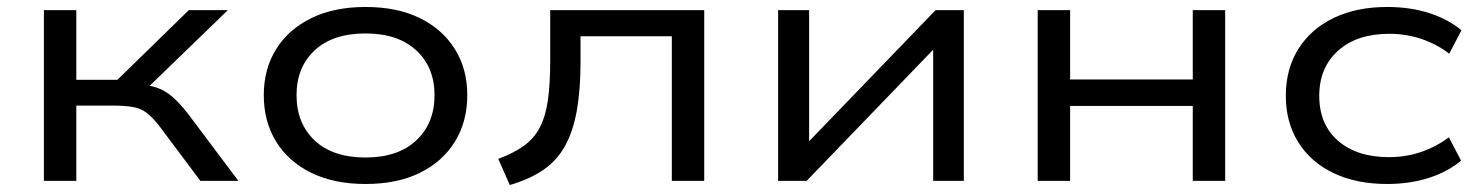

<svg xmlns="http://www.w3.org/2000/svg" viewBox="-20 -519 4242 551"><path d="M106 0V-490H199V-290H317L522 -490H634L387 -251L369 -278Q404 -276 428.5 -268Q453 -260 475 -241Q497 -222 523 -188L664 0H555L436 -159Q417 -183 400.5 -195.5Q384 -208 361 -212Q338 -216 300 -216H199V0Z M1029 9Q939 9 873.5 -23Q808 -55 772.5 -112.5Q737 -170 737 -246Q737 -321 772.5 -378Q808 -435 873.5 -467Q939 -499 1029 -499Q1120 -499 1185 -467Q1250 -435 1285.5 -378Q1321 -321 1321 -246Q1321 -170 1285.5 -112.5Q1250 -55 1185 -23Q1120 9 1029 9ZM1029 -67Q1122 -67 1174.5 -116Q1227 -165 1227 -246Q1227 -326 1174.5 -374.5Q1122 -423 1029 -423Q935 -423 883 -374.5Q831 -326 831 -246Q831 -165 883 -116Q935 -67 1029 -67Z M1443 12 1410 -63Q1455 -80 1484 -101Q1513 -122 1529.5 -154Q1546 -186 1552.5 -232.5Q1559 -279 1559 -346V-490H2001V0H1908V-415H1646V-342Q1646 -262 1635.5 -202.5Q1625 -143 1602 -101Q1579 -59 1540 -32Q1501 -5 1443 12Z M2213 0V-490H2302V-95H2284L2665 -490H2746V0H2658V-395H2676L2295 0Z M2958 0V-490H3051V-291H3403V-490H3496V0H3403V-215H3051V0Z M3961 9Q3873 9 3807.5 -22Q3742 -53 3706 -110.5Q3670 -168 3670 -244Q3670 -321 3706 -378.5Q3742 -436 3807.5 -467.5Q3873 -499 3961 -499Q4027 -499 4081.5 -481.5Q4136 -464 4174 -432L4139 -365Q4102 -393 4058.5 -407.5Q4015 -422 3967 -422Q3874 -422 3820 -373.5Q3766 -325 3766 -244Q3766 -162 3820 -115Q3874 -68 3966 -68Q4015 -68 4058.5 -83Q4102 -98 4138 -125L4173 -58Q4135 -26 4080.5 -8.5Q4026 9 3961 9Z"/></svg>

Font: Nunito Sans 10pt Expanded
Style: Regular
Weight: 400
Width: 7
Designer: Vernon Adams
Foundry: Vernon Adams
Version: Version 3.101;gftools[0.9.27]